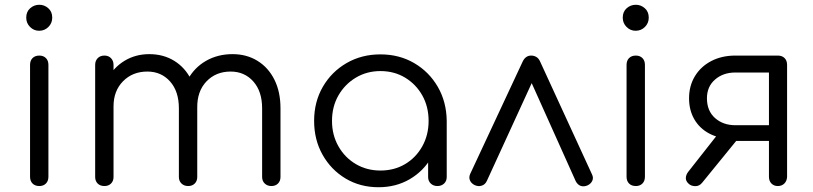

<svg xmlns="http://www.w3.org/2000/svg" viewBox="-20 -780 3410 805"><path d="M145 0Q127 0 116.5 -10.5Q106 -21 106 -39V-508Q106 -526 116.5 -536.5Q127 -547 145 -547Q162 -547 172.5 -536.5Q183 -526 183 -508V-39Q183 -21 172.5 -10.5Q162 0 145 0ZM144 -651Q122 -651 106 -667Q90 -683 90 -706Q90 -731 106.5 -745.5Q123 -760 145 -760Q166 -760 182.5 -745.5Q199 -731 199 -706Q199 -683 183 -667Q167 -651 144 -651Z M1118 0Q1101 0 1090 -10.5Q1079 -21 1079 -38V-326Q1079 -397 1042 -438.5Q1005 -480 947 -480Q885 -480 845.5 -438.5Q806 -397 807 -328H738Q739 -395 767 -446Q795 -497 844 -525Q893 -553 955 -553Q1014 -553 1059.5 -525Q1105 -497 1130.5 -446Q1156 -395 1156 -326V-38Q1156 -21 1145.5 -10.5Q1135 0 1118 0ZM418 0Q400 0 389.5 -10.5Q379 -21 379 -38V-508Q379 -525 389.5 -536Q400 -547 418 -547Q435 -547 445.5 -536Q456 -525 456 -508V-38Q456 -21 445.5 -10.5Q435 0 418 0ZM769 0Q752 0 741 -10.5Q730 -21 730 -38V-326Q730 -397 693 -438.5Q656 -480 598 -480Q536 -480 496 -439.5Q456 -399 456 -334H401Q403 -398 429.5 -447.5Q456 -497 502 -525Q548 -553 606 -553Q665 -553 710.5 -525Q756 -497 781.5 -446Q807 -395 807 -326V-38Q807 -21 796.5 -10.5Q786 0 769 0Z M1567 5Q1490 5 1429 -31.5Q1368 -68 1332.5 -131Q1297 -194 1297 -273Q1297 -353 1333.5 -416Q1370 -479 1433 -515.5Q1496 -552 1575 -552Q1654 -552 1716.5 -515.5Q1779 -479 1815.5 -416Q1852 -353 1853 -273L1822 -249Q1822 -177 1788.5 -119.5Q1755 -62 1697.5 -28.5Q1640 5 1567 5ZM1575 -65Q1633 -65 1678.5 -92Q1724 -119 1750.5 -166.5Q1777 -214 1777 -273Q1777 -333 1750.5 -380Q1724 -427 1678.5 -454.5Q1633 -482 1575 -482Q1518 -482 1472 -454.5Q1426 -427 1399 -380Q1372 -333 1372 -273Q1372 -214 1399 -166.5Q1426 -119 1472 -92Q1518 -65 1575 -65ZM1814 0Q1797 0 1786 -10.5Q1775 -21 1775 -38V-209L1794 -288L1853 -273V-38Q1853 -21 1842 -10.5Q1831 0 1814 0Z M2207 -547Q2219 -547 2229 -541Q2239 -535 2245 -521L2462 -49Q2469 -35 2463.5 -22.5Q2458 -10 2444 -3Q2428 4 2415 -0.5Q2402 -5 2394 -20L2187 -481H2232L2021 -21Q2014 -6 1999.5 -1.5Q1985 3 1970 -4Q1956 -11 1950.5 -23.5Q1945 -36 1951 -50L2171 -521Q2183 -547 2207 -547Z M2646 0Q2628 0 2617.5 -10.5Q2607 -21 2607 -39V-508Q2607 -526 2617.5 -536.5Q2628 -547 2646 -547Q2663 -547 2673.5 -536.5Q2684 -526 2684 -508V-39Q2684 -21 2673.5 -10.5Q2663 0 2646 0ZM2645 -651Q2623 -651 2607 -667Q2591 -683 2591 -706Q2591 -731 2607.5 -745.5Q2624 -760 2646 -760Q2667 -760 2683.5 -745.5Q2700 -731 2700 -706Q2700 -683 2684 -667Q2668 -651 2645 -651Z M3241 0Q3225 0 3214.5 -10.5Q3204 -21 3204 -39V-189H3044V-199Q2993 -199 2953 -220.5Q2913 -242 2891 -280Q2869 -318 2869 -368Q2869 -420 2893.5 -460.5Q2918 -501 2962 -524Q3006 -547 3063 -547H3241Q3259 -547 3269.5 -536.5Q3280 -526 3280 -508V-38Q3279 -21 3268.5 -10.5Q3258 0 3241 0ZM2867 -10Q2855 -21 2855.5 -34Q2856 -47 2865 -59L3005 -237L3104 -235L2924 -14Q2912 1 2894.5 0.5Q2877 0 2867 -10ZM3063 -255H3204V-476H3063Q3012 -476 2978 -446.5Q2944 -417 2944 -368Q2944 -315 2978 -285Q3012 -255 3063 -255Z"/></svg>

Font: Comfortaa
Style: Regular
Weight: 400
Designer: Johan Aakerlund
Foundry: Johan Aakerlund
Version: Version 3.104; ttfautohint (v1.8.1.43-b0c9)